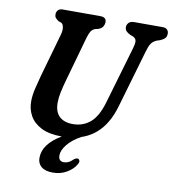

<svg xmlns="http://www.w3.org/2000/svg" viewBox="-97 -785 985 1094"><g transform="rotate(10 395.0 -237.5)"><path d="M513.5 -223.5 610 -553Q617.5 -578 616.5 -594Q615.5 -610 596.5 -619L580.5 -624.5Q562.5 -634 555.5 -642.5Q548.5 -651 548.5 -664.5Q549 -679.5 559.5 -689.8Q570 -700 590.5 -700H756Q773 -700 781.5 -691Q790 -682 790 -668.5Q790 -651 781 -641.5Q772 -632 753 -624L735.5 -618.5Q713.5 -609 703.2 -593.5Q693 -578 684.5 -548L587.5 -215Q563 -129 517.8 -76.8Q472.5 -24.5 407 -3Q357 24.5 329.8 58.2Q302.5 92 302.5 121.5Q302.5 156 334 156Q361 156 383.5 133Q399.5 119 410.5 122Q417.5 124 420 133Q422.5 142 412.5 157Q396.5 184 361.5 204.5Q326.5 225 282.5 225Q238 225 215.2 206Q192.5 187 193 154.5Q193 75 297 13.5H295.5Q224 13.5 178.2 -9.5Q132.5 -32.5 111 -71.2Q89.5 -110 90.5 -156.5Q91 -191 101 -232Q111 -273 120.5 -308L192 -559.5Q198 -582 195.2 -600.2Q192.5 -618.5 181.5 -624.5L165.5 -630Q151.5 -639.5 146 -647Q140.5 -654.5 141 -668Q141.5 -681 150.5 -690.5Q159.5 -700 176 -700H394Q430 -700 429.5 -670Q429 -657 421.8 -645.2Q414.5 -633.5 397.5 -627L377.5 -622Q361.5 -616 353.2 -602.2Q345 -588.5 338 -564L266 -308Q253.5 -264 247 -232Q240.5 -200 240.5 -174.5Q239.5 -121.5 267.2 -94.2Q295 -67 346 -67Q405 -67 447 -102.8Q489 -138.5 513.5 -223.5Z"/></g></svg>

Font: Fraunces 72pt S100 SemiBold
Style: Italic
Weight: 600
Italic angle: -16°
Version: Version 1.000; ttfautohint (v1.8.3)